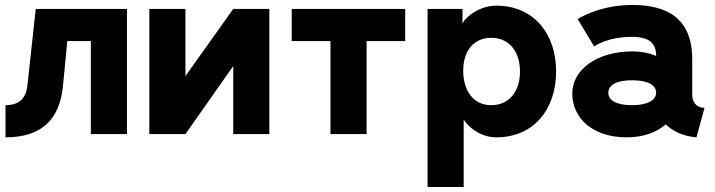

<svg xmlns="http://www.w3.org/2000/svg" viewBox="-20 -544 2901 779"><path d="M495.1 -507.8H125L91.3 -198.2C85 -136.7 48.8 -117.2 2.4 -117.2V13.2C145.5 13.2 222.7 -55.7 235.8 -198.2L252.9 -377.4H348.6V0H495.1Z M926.3 -507.8 732.4 -235.4V-507.8H585.9V0H732.4L926.3 -275.9V0H1072.8V-507.8Z M1467.3 0V-377.4H1624V-507.8H1163.6V-377.4H1320.8V0Z M1861.3 -58.6C1878.4 -32.2 1925.3 13.2 1994.1 13.2C2144 13.2 2236.3 -99.1 2236.3 -253.9C2236.3 -408.7 2144 -521 1994.1 -521C1925.3 -521 1870.1 -476.1 1856.4 -449.2V-507.8H1714.8V214.8H1861.3ZM1859.4 -257.3C1859.4 -336.9 1901.4 -390.6 1973.1 -390.6C2046.9 -390.6 2089.8 -333.5 2089.8 -253.9C2089.8 -174.3 2046.9 -117.2 1973.1 -117.2C1899.4 -117.2 1859.4 -177.2 1859.4 -257.3Z M2522.9 13.2C2590.8 13.2 2644.5 -7.3 2681.2 -39.6C2708 -13.2 2749.5 8.8 2805.7 13.2L2838.4 -106.4C2805.2 -106.4 2788.6 -130.4 2788.6 -159.7V-303.2C2788.6 -474.1 2681.2 -523.9 2544.9 -523.9C2410.6 -523.9 2323.7 -466.8 2323.7 -466.8L2390.6 -355.5C2390.6 -355.5 2441.9 -394.5 2544.9 -394.5C2615.2 -394.5 2642.1 -367.2 2642.1 -318.4V-316.9C2614.7 -328.6 2582.5 -335.4 2544.9 -335.4C2403.8 -335.4 2301.8 -262.2 2301.8 -164.6C2301.8 -66.9 2381.8 13.2 2522.9 13.2ZM2642.1 -167.5C2642.1 -135.3 2602.1 -117.2 2544.9 -117.2C2483.4 -117.2 2448.2 -135.3 2448.2 -167.5C2448.2 -200.2 2483.4 -218.3 2544.9 -218.3C2606.9 -218.3 2642.1 -200.2 2642.1 -167.5Z"/></svg>

Font: Giphurs ExtraBold
Style: Regular
Weight: 800
Version: Version 1.000